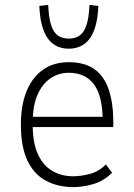

<svg xmlns="http://www.w3.org/2000/svg" viewBox="-20 -753 547 781"><path d="M278 8Q216 8 167.5 -17.5Q119 -43 92 -99Q65 -155 65 -247Q65 -324 87.5 -380.5Q110 -437 153.5 -468.5Q197 -500 260 -500Q325 -500 365 -471Q405 -442 423 -386.5Q441 -331 441 -254V-236H97V-278H418L398 -256Q398 -362 362.5 -409.5Q327 -457 259 -457Q220 -457 187 -435.5Q154 -414 133.5 -369.5Q113 -325 113 -253V-246Q113 -171 134.5 -125Q156 -79 193 -57.5Q230 -36 278 -36Q309 -36 345.5 -45.5Q382 -55 411 -84L436 -50Q402 -17 360.5 -4.5Q319 8 278 8ZM260 -555Q222 -555 196 -574.5Q170 -594 156 -633Q142 -672 140 -729L176 -733Q179 -660 198 -628Q217 -596 260 -596Q302 -596 321.5 -628Q341 -660 344 -733L380 -729Q378 -672 364 -633Q350 -594 323.5 -574.5Q297 -555 260 -555Z"/></svg>

Font: Nunito Sans 7pt Condensed ExtraLight
Style: Regular
Weight: 250
Width: 3
Designer: Vernon Adams
Foundry: Vernon Adams
Version: Version 3.101;gftools[0.9.27]